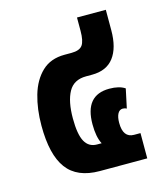

<svg xmlns="http://www.w3.org/2000/svg" viewBox="-93 -655 624 727"><g transform="rotate(-15 219.5 -292.0)"><path d="M209 0Q121 0 80.5 -54.5Q40 -109 40 -223Q40 -288 55.5 -341.5Q71 -395 105 -427.5Q139 -460 194 -460H221Q253 -460 264.5 -476Q276 -492 276 -532V-584H389V-504Q389 -435 360.5 -397.5Q332 -360 275 -360H252Q203 -360 182.5 -322.5Q162 -285 162 -219Q162 -156 177.5 -128Q193 -100 225 -100H243Q228 -128 228 -178Q228 -292 324 -292Q363 -292 385 -277L369 -202Q366 -204 361.5 -205Q357 -206 354 -206Q341 -206 334 -193Q327 -180 327 -157Q327 -99 370 -99H395V0Z"/></g></svg>

Font: Noto Sans Thai ExtCond
Style: Bold
Weight: 700
Width: 2
Designer: Monotype Design Team
Foundry: Monotype Imaging Inc.
Version: Version 2.002; ttfautohint (v1.8.4.7-5d5b)